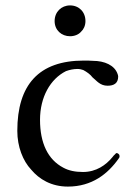

<svg xmlns="http://www.w3.org/2000/svg" viewBox="-20 -677 496 710"><path d="M411 -111C410 -111 408 -110 405 -106C402 -104 399 -100 395 -95C372 -67 336 -41 287 -41C258 -41 234 -46 214 -57C157 -87 128 -148 128 -234C128 -318 166 -385 224 -414C238 -419 252 -422 267 -422C275 -422 282 -420 288 -418C301 -411 314 -402 322 -391C338 -378 350 -360 378 -360C401 -360 417 -369 417 -394C417 -397 416 -400 415 -403C404 -436 366 -452 324 -452C312 -453 301 -453 290 -453C123 -453 44 -363 44 -193C44 -134 65 -82 95 -50C125 -14 170 13 231 13C320 13 379 -34 419 -91C420 -92 421 -94 422 -96V-101C422 -106 416 -111 411 -111ZM239 -657C207 -657 182 -633 182 -599C182 -565 208 -543 239 -543C255 -543 271 -549 280 -560C289 -568 296 -582 296 -599C296 -633 272 -657 239 -657Z"/></svg>

Font: fbb
Style: Regular
Weight: 400
Designer: David J. Perry, Michael Sharpe
Version: Version 1.045